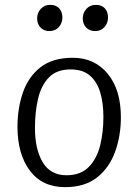

<svg xmlns="http://www.w3.org/2000/svg" viewBox="-20 -757 569 791"><path d="M248 14Q154 14 103 -54Q52 -122 52 -235Q52 -311 74.5 -376Q97 -441 147 -480Q197 -519 280 -519Q369 -519 423.5 -453.5Q478 -388 478 -274Q478 -198 454.5 -132.5Q431 -67 380.5 -26.5Q330 14 248 14ZM254 -35Q312 -35 345.5 -69Q379 -103 392.5 -157.5Q406 -212 406 -275Q406 -332 393 -376Q380 -420 350.5 -445.5Q321 -471 271 -471Q213 -471 181 -437.5Q149 -404 136.5 -349Q124 -294 124 -230Q124 -142 156 -88.5Q188 -35 254 -35ZM133 -681Q133 -704 148 -720.5Q163 -737 186 -737Q211 -737 224 -722.5Q237 -708 237 -685Q237 -662 222.5 -645.5Q208 -629 183 -629Q161 -629 147 -643.5Q133 -658 133 -681ZM321 -681Q321 -704 336 -720.5Q351 -737 375 -737Q399 -737 412 -722.5Q425 -708 425 -685Q425 -662 410.5 -645.5Q396 -629 372 -629Q349 -629 335 -643.5Q321 -658 321 -681Z"/></svg>

Font: Literata 12pt Light
Style: Italic
Weight: 300
Italic angle: -2°
Designer: Latin by Veronika Burian and Jose Scaglione. Greek by Irene Vlachou. Cyrillic by Vera Evstafieva
Foundry: TypeTogether
Version: Version 3.002